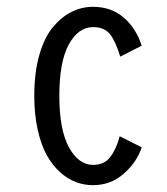

<svg xmlns="http://www.w3.org/2000/svg" viewBox="-20 -532 490 563"><path d="M395.5 -100Q382 -57.5 343.5 -23.2Q305 11 252.5 11Q227 11 202.8 2Q178.5 -7 156 -27.2Q133.5 -47.5 117 -77.2Q100.5 -107 90.5 -151.8Q80.5 -196.5 80.5 -251Q80.5 -319.5 95.5 -371.5Q110.5 -423.5 135.8 -453.2Q161 -483 190.5 -497.5Q220 -512 252.5 -512Q306.5 -512 343 -480.2Q379.5 -448.5 395.5 -398L332.5 -366Q319 -411 302.5 -431.8Q286 -452.5 253 -452.5Q210 -452.5 182 -402Q154 -351.5 154 -251Q154 -151.5 182.2 -100Q210.5 -48.5 253 -48.5Q286 -48.5 303.5 -71.8Q321 -95 331 -132.5Z"/></svg>

Font: League Mono Condensed Light
Style: Regular
Weight: 300
Width: 1
Designer: Tyler Finck
Foundry: The League of Moveable Type / Tyler Finck
Version: Version 2.210